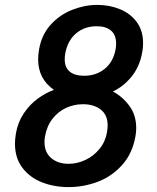

<svg xmlns="http://www.w3.org/2000/svg" viewBox="-20 -755 640 783"><path d="M41 -169.5Q41 -187.5 45 -211.5Q53 -257 77 -292.8Q101 -328.5 133.2 -352.2Q165.5 -376 200 -388.5Q135.5 -433 135.5 -513.5Q135.5 -531.5 139.5 -554.5Q150 -614 187.2 -654.8Q224.5 -695.5 275.2 -715.2Q326 -735 376.5 -735Q426.5 -735 469.2 -717.5Q512 -700 537.8 -665Q563.5 -630 563.5 -579Q563.5 -559.5 560 -541.5Q549.5 -483 516.5 -442.5Q483.5 -402 440.5 -382Q481 -360 508.2 -322.5Q535.5 -285 535.5 -233Q535.5 -217 532.5 -199.5Q520 -128.5 477.8 -81.8Q435.5 -35 378 -13.5Q320.5 8 259.5 8Q201.5 8 151.8 -11.2Q102 -30.5 71.5 -70.5Q41 -110.5 41 -169.5ZM416.5 -216.5Q419 -232.5 419 -243Q419 -286.5 390.8 -308.2Q362.5 -330 318.5 -330Q282 -330 249.5 -315Q217 -300 194 -270.5Q171 -241 163.5 -198.5Q161.5 -188 161.5 -175.5Q161.5 -133.5 189 -110.2Q216.5 -87 260 -87Q295 -87 328.5 -102.8Q362 -118.5 386 -148Q410 -177.5 416.5 -216.5ZM451.5 -554.5Q453.5 -566 453.5 -577.5Q453.5 -612.5 432.8 -630.2Q412 -648 374.5 -648Q325 -648 290.2 -618.8Q255.5 -589.5 246 -536.5Q244 -525 244 -513Q244 -479.5 264.5 -462.8Q285 -446 323.5 -446Q372 -446 407 -474.2Q442 -502.5 451.5 -554.5Z"/></svg>

Font: JuliaMono BoldItalic
Style: Regular
Weight: 700
Italic angle: -9°
Monospace: yes
Designer: cormullion
Foundry: corm
Version: Version 0.049; ttfautohint (v1.8.4)